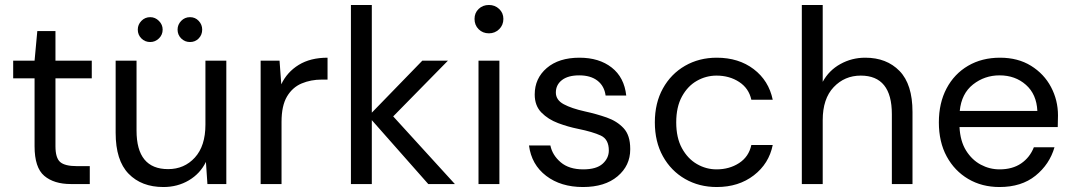

<svg xmlns="http://www.w3.org/2000/svg" viewBox="-20 -740 4316 772"><path d="M265 0Q197 0 158 -33Q119 -66 119 -152V-425H33V-496H119L130 -615H203V-496H349V-425H203V-152Q203 -105 222 -88.5Q241 -72 289 -72H341V0Z M637 12Q549 12 497 -41.5Q445 -95 445 -206V-496H529V-215Q529 -60 656 -60Q721 -60 763.5 -106.5Q806 -153 806 -239V-496H890V0H814L808 -89Q785 -42 739.5 -15Q694 12 637 12ZM744 -571Q723 -571 708.5 -585.5Q694 -600 694 -621Q694 -641 708.5 -656Q723 -671 744 -671Q765 -671 779 -656Q793 -641 793 -621Q793 -600 779 -585.5Q765 -571 744 -571ZM584 -571Q563 -571 548.5 -585.5Q534 -600 534 -621Q534 -641 548.5 -656Q563 -671 584 -671Q604 -671 619 -656Q634 -641 634 -621Q634 -600 619 -585.5Q604 -571 584 -571Z M1028 0V-496H1104L1111 -401Q1134 -450 1181 -479Q1228 -508 1297 -508V-420H1274Q1230 -420 1193 -404.5Q1156 -389 1134 -352Q1112 -315 1112 -250V0Z M1391 0V-720H1475V-287L1678 -496H1781L1561 -272L1809 0H1702L1475 -257V0Z M1946 -606Q1921 -606 1904.5 -622.5Q1888 -639 1888 -664Q1888 -688 1904.5 -704Q1921 -720 1946 -720Q1970 -720 1987 -704Q2004 -688 2004 -664Q2004 -639 1987 -622.5Q1970 -606 1946 -606ZM1904 0V-496H1988V0Z M2324 12Q2235 12 2176 -33Q2117 -78 2107 -155H2193Q2201 -116 2234.5 -87.5Q2268 -59 2325 -59Q2378 -59 2403 -81.5Q2428 -104 2428 -135Q2428 -180 2395.5 -195Q2363 -210 2304 -222Q2264 -230 2224 -245Q2184 -260 2157 -287.5Q2130 -315 2130 -360Q2130 -425 2178.5 -466.5Q2227 -508 2310 -508Q2389 -508 2439.5 -468.5Q2490 -429 2498 -356H2415Q2410 -394 2382.5 -415.5Q2355 -437 2309 -437Q2264 -437 2239.5 -418Q2215 -399 2215 -368Q2215 -338 2246.5 -321Q2278 -304 2332 -292Q2378 -282 2419.5 -267.5Q2461 -253 2487.5 -224.5Q2514 -196 2514 -142Q2514 -141 2514 -139Q2514 -74 2463 -31Q2412 12 2324 12Z M2862 12Q2791 12 2734.5 -20.5Q2678 -53 2645.5 -111.5Q2613 -170 2613 -248Q2613 -326 2645.5 -384.5Q2678 -443 2734.5 -475.5Q2791 -508 2862 -508Q2950 -508 3010.5 -462Q3071 -416 3087 -339H3001Q2991 -385 2952 -410.5Q2913 -436 2861 -436Q2819 -436 2782 -415Q2745 -394 2722 -352Q2699 -310 2699 -248Q2699 -186 2722 -144Q2745 -102 2782 -80.5Q2819 -59 2861 -59Q2913 -59 2952 -84.5Q2991 -110 3001 -157H3087Q3072 -82 3011 -35Q2950 12 2862 12Z M3204 0V-720H3288V-411Q3313 -457 3359 -482.5Q3405 -508 3459 -508Q3545 -508 3597 -454.5Q3649 -401 3649 -290V0H3566V-281Q3566 -436 3441 -436Q3376 -436 3332 -389.5Q3288 -343 3288 -257V0Z M3999 12Q3928 12 3873 -20.5Q3818 -53 3786.5 -111Q3755 -169 3755 -248Q3755 -326 3786 -384.5Q3817 -443 3872.5 -475.5Q3928 -508 4001 -508Q4073 -508 4125.5 -475.5Q4178 -443 4206 -390Q4234 -337 4234 -276Q4234 -265 4233.5 -254Q4233 -243 4233 -229H3838Q3841 -172 3864.5 -134.5Q3888 -97 3923.5 -78Q3959 -59 3999 -59Q4051 -59 4086 -83Q4121 -107 4137 -148H4220Q4200 -79 4143.5 -33.5Q4087 12 3999 12ZM3999 -437Q3939 -437 3892.5 -400.5Q3846 -364 3839 -294H4151Q4148 -361 4105 -399Q4062 -437 3999 -437Z"/></svg>

Font: Firefly Display
Style: Regular
Weight: 400
Designer: Colophon Foundry, Jonny Pinhorn
Foundry: Colophon Foundry
Version: Version 1.200; ttfautohint (v1.8.3)